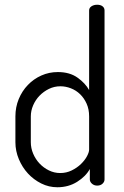

<svg xmlns="http://www.w3.org/2000/svg" viewBox="-20 -783 524 810"><path d="M390 -763Q404 -763 412.5 -756.5Q421 -750 421 -739V-26Q421 -16 412.5 -8Q404 0 390 0Q377 0 368 -8Q359 -16 359 -26V-70Q342 -39 305.5 -16Q269 7 222 7Q186 7 154 -9Q122 -25 98 -51Q74 -77 59.5 -111.5Q45 -146 45 -183V-292Q45 -331 59 -365Q73 -399 97.5 -424.5Q122 -450 154.5 -464.5Q187 -479 224 -479Q274 -479 307 -455.5Q340 -432 356 -403V-739Q356 -750 366 -756.5Q376 -763 390 -763ZM110 -183Q110 -158 120 -134.5Q130 -111 147 -93Q164 -75 186.5 -64Q209 -53 234 -53Q260 -53 282.5 -64Q305 -75 321.5 -91Q338 -107 347 -124Q356 -141 356 -152V-292Q356 -322 345.5 -345.5Q335 -369 318 -385.5Q301 -402 279 -410.5Q257 -419 235 -419Q209 -419 186.5 -408Q164 -397 147 -379.5Q130 -362 120 -339Q110 -316 110 -292Z"/></svg>

Font: Dosis
Style: Book
Weight: 400
Designer: EdgarTolentino, PabloImpallari, IginoMarini
Foundry: EdgarTolentino, PabloImpallari, IginoMarini
Version: Version 1.007